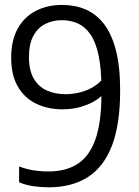

<svg xmlns="http://www.w3.org/2000/svg" viewBox="-20 -770 579 799"><path d="M238.5 -749.5Q291.5 -749.5 335.5 -731Q379.5 -712.5 412 -671Q444.5 -629.5 462.2 -561.2Q480 -493 480 -393.5Q480 -251 445.2 -162.2Q410.5 -73.5 344 -32Q277.5 9.5 183 9.5Q150.5 9.5 118.2 4.8Q86 0 59.5 -11.5V-77.5Q87 -66.5 118.2 -61.5Q149.5 -56.5 182 -56.5Q254 -56.5 303 -88Q352 -119.5 377 -189.8Q402 -260 402 -375.5V-402.5Q402 -485.5 390 -540.8Q378 -596 356 -627.5Q334 -659 303.8 -672.5Q273.5 -686 237.5 -686Q199.5 -686 168.2 -670.2Q137 -654.5 118.8 -620.8Q100.5 -587 100.5 -532.5Q100.5 -478 120 -443.8Q139.5 -409.5 174 -393.8Q208.5 -378 253 -378Q282.5 -378 313.8 -385.8Q345 -393.5 372.8 -411.2Q400.5 -429 420 -458V-389Q391.5 -354 343 -334.5Q294.5 -315 240.5 -315Q180 -315 131.5 -338Q83 -361 54.8 -408.8Q26.5 -456.5 26.5 -529.5Q26.5 -602.5 54 -651.5Q81.5 -700.5 129.5 -725Q177.5 -749.5 238.5 -749.5Z"/></svg>

Font: Encode Sans SemiCondensed
Style: Regular
Weight: 400
Width: 4
Designer: Multiple Designers
Foundry: Impallari Type
Version: Version 3.002